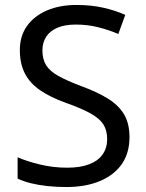

<svg xmlns="http://www.w3.org/2000/svg" viewBox="-20 -744 589 774"><path d="M502 -191Q502 -127 471 -82.5Q440 -38 382.5 -14Q325 10 247 10Q207 10 170.5 6Q134 2 104 -5.5Q74 -13 51 -24V-110Q87 -94 140.5 -81Q194 -68 251 -68Q304 -68 340 -82Q376 -96 394 -122Q412 -148 412 -183Q412 -218 397 -242Q382 -266 345.5 -286.5Q309 -307 244 -330Q183 -352 142 -380Q101 -408 80.5 -447.5Q60 -487 60 -542Q60 -599 89 -639.5Q118 -680 169.5 -702Q221 -724 288 -724Q347 -724 396 -713Q445 -702 485 -684L457 -607Q420 -623 376.5 -634Q333 -645 286 -645Q241 -645 211 -632Q181 -619 166 -595.5Q151 -572 151 -541Q151 -505 166 -481Q181 -457 215 -438Q249 -419 307 -397Q370 -374 413.5 -347.5Q457 -321 479.5 -284Q502 -247 502 -191Z"/></svg>

Font: Noto Sans Lao Looped
Style: Regular
Weight: 400
Designer: Mark Frömberg, Ben Mitchell
Foundry: The Fontpad Ltd
Version: Version 1.001